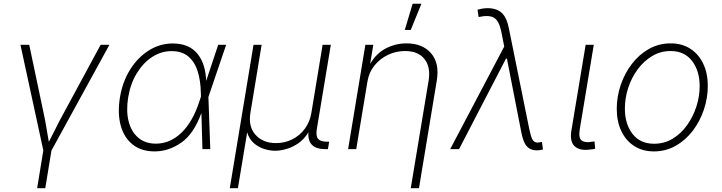

<svg xmlns="http://www.w3.org/2000/svg" viewBox="-20 -780 3776 1004"><path d="M174.3 204.1 206.5 6.3 86.9 -545.9H132.8L209.5 -182.1Q217.3 -146 223.1 -109.6Q229 -73.2 235.4 -38.1Q253.9 -73.2 271.7 -109.6Q289.6 -146 309.6 -182.1L506.3 -545.9H552.2L249 7.3L216.8 204.1Z M788.6 11.7Q718.8 11.7 673.6 -24.4Q628.4 -60.5 611.1 -124.3Q593.8 -188 607.4 -272Q621.1 -354 661.1 -417.2Q701.2 -480.5 758.8 -516.6Q816.4 -552.7 883.3 -552.7Q967.3 -552.7 1011 -500.7Q1054.7 -448.7 1058.1 -356.9L1121.1 -545.9H1162.6L1069.8 -272.9L1079.6 0H1038.6L1033.2 -187H1032.2Q993.2 -79.6 927.5 -33.9Q861.8 11.7 788.6 11.7ZM1030.8 -274.9 1030.3 -293.5Q1029.3 -356 1014.2 -405.5Q999 -455.1 965.8 -483.9Q932.6 -512.7 877 -512.7Q822.3 -512.7 775.1 -481.7Q728 -450.7 695.1 -396.5Q662.1 -342.3 650.4 -271.5Q638.7 -200.2 652.6 -145.5Q666.5 -90.8 703.1 -59.8Q739.7 -28.8 795.4 -28.8Q869.1 -28.8 928.5 -85.7Q987.8 -142.6 1022.5 -249.5Z M1181.6 204.1 1305.7 -545.9H1348.1L1289.6 -190.9Q1277.3 -118.2 1316.2 -75Q1355 -31.7 1423.3 -31.7Q1468.8 -31.7 1508.1 -51.3Q1547.4 -70.8 1574 -106.7Q1600.6 -142.6 1608.4 -190.9L1667 -545.9H1710L1636.7 -105Q1630.9 -68.8 1643.3 -54Q1655.8 -39.1 1689 -39.1H1701.2L1694.8 0H1682.1Q1586.4 0 1592.8 -87.9Q1570.8 -52.2 1540.5 -31.2Q1510.3 -10.3 1478.3 -1Q1446.3 8.3 1418.9 8.3Q1391.1 8.3 1361.6 -1Q1332 -10.3 1307.6 -31.2Q1283.2 -52.2 1272.5 -87.9L1224.1 204.1Z M1901.4 -353.5 1842.8 0H1800.3L1890.6 -545.9H1932.1L1915.5 -445.8Q1948.2 -501.5 1998.5 -527.3Q2048.8 -553.2 2106 -553.2Q2189 -553.2 2233.9 -501.7Q2278.8 -450.2 2264.2 -359.9L2170.9 204.1H2127.9L2221.2 -357.9Q2232.9 -428.7 2200 -470.9Q2167 -513.2 2097.7 -513.2Q2050.8 -513.2 2008.8 -493.2Q1966.8 -473.1 1938 -437.3Q1909.2 -401.4 1901.4 -353.5ZM2096.7 -623.5 2137.7 -760.3H2183.6L2127.9 -623.5Z M2786.6 6.3Q2753.4 6.3 2734.4 -15.4Q2715.3 -37.1 2705.6 -90.8L2630.9 -472.7V-473.6H2626L2380.4 0H2334L2616.7 -536.6L2601.1 -615.7Q2589.8 -670.9 2563.7 -687Q2537.6 -703.1 2482.9 -690.9L2477.1 -729.5Q2487.3 -732.4 2501.5 -734.9Q2515.6 -737.3 2530.8 -737.3Q2578.1 -736.8 2604.2 -712.2Q2630.4 -687.5 2641.1 -631.3L2746.6 -110.4Q2754.9 -69.3 2763.4 -52Q2772 -34.7 2791.5 -34.2Q2801.3 -35.2 2814 -37.6L2819.3 1.5Q2803.2 6.3 2786.6 6.3Z M3064.9 2Q3011.7 9.3 2985.1 -15.1Q2958.5 -39.6 2967.8 -96.7L3042.5 -545.9H3085L3011.7 -104Q3004.4 -59.1 3021.2 -45.7Q3038.1 -32.2 3074.2 -38.6Q3084 -39.1 3088.9 -40.5L3092.3 -2.4Q3080.6 1 3064.9 2Z M3399.4 11.7Q3339.8 11.7 3296.1 -16.6Q3252.4 -44.9 3228.8 -95Q3205.1 -145 3205.1 -210.9Q3205.1 -273.9 3225.6 -335Q3246.1 -396 3283.7 -445.3Q3321.3 -494.6 3373 -523.9Q3424.8 -553.2 3487.3 -553.2Q3546.4 -553.2 3589.8 -525.1Q3633.3 -497.1 3657.2 -447Q3681.2 -397 3681.2 -331.1Q3681.2 -267.6 3660.6 -206.5Q3640.1 -145.5 3602.5 -96.2Q3564.9 -46.9 3513.2 -17.6Q3461.4 11.7 3399.4 11.7ZM3400.4 -28.3Q3454.1 -28.3 3497.8 -54.9Q3541.5 -81.5 3573 -125.7Q3604.5 -169.9 3621.6 -223.1Q3638.7 -276.4 3638.7 -329.6Q3638.7 -409.2 3598.9 -461.2Q3559.1 -513.2 3486.3 -513.2Q3434.6 -513.2 3390.9 -487.3Q3347.2 -461.4 3314.9 -418Q3282.7 -374.5 3265.1 -321Q3247.6 -267.6 3247.6 -211.9Q3247.6 -131.8 3287.4 -80.1Q3327.1 -28.3 3400.4 -28.3Z"/></svg>

Font: Inter Extra Light
Style: Italic
Weight: 200
Italic angle: -9.39999°
Designer: Rasmus Andersson
Foundry: rsms
Version: Version 4.000;git-3c8e0fc